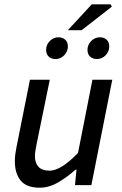

<svg xmlns="http://www.w3.org/2000/svg" viewBox="-20 -859 567 891"><path d="M164 12Q103 12 76 -21Q49 -54 49 -110Q49 -128 51 -143.5Q53 -159 57 -179L119 -489H211L150 -191Q147 -173 144.5 -160.5Q142 -148 142 -136Q142 -103 158.5 -85Q175 -67 210 -67Q236 -67 268.5 -87Q301 -107 342 -149L409 -489H501L404 0H328L335 -72H331Q293 -38 250.5 -13Q208 12 164 12ZM238 -585Q219 -585 206.5 -596Q194 -607 194 -628Q194 -651 211 -668.5Q228 -686 251 -686Q270 -686 282.5 -675Q295 -664 295 -643Q295 -620 278 -602.5Q261 -585 238 -585ZM430 -585Q411 -585 398.5 -596Q386 -607 386 -628Q386 -651 403 -668.5Q420 -686 444 -686Q462 -686 474.5 -675Q487 -664 487 -643Q487 -620 470 -602.5Q453 -585 430 -585ZM295 -719 406 -839H493L499 -828L359 -719Z"/></svg>

Font: Source Sans 3 Medium
Style: Italic
Weight: 500
Italic angle: -11°
Designer: Paul D. Hunt
Foundry: Adobe
Version: Version 3.052;hotconv 1.1.0;makeotfexe 2.6.0